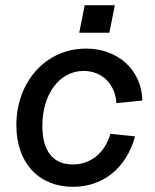

<svg xmlns="http://www.w3.org/2000/svg" viewBox="-20 -703 597 739"><path d="M261 16C377 16 466 -56 500 -178L405 -188C384 -115 330 -70 260 -70C185 -70 143 -121 143 -218C143 -341 209 -430 302 -430C373 -430 424 -379 428 -306L528 -316C525 -434 434 -516 311 -516C157 -516 43 -389 43 -221C43 -76 129 16 261 16ZM285 -577H401L422 -683H306Z"/></svg>

Font: Uncut Sans Medium Italic
Style: Regular
Weight: 500
Italic angle: -11°
Designer: Kasper Nordkvist
Foundry: UNCUT.wtf
Version: Version 1.304;Glyphs 3.2 (3246)